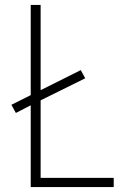

<svg xmlns="http://www.w3.org/2000/svg" viewBox="-20 -755 540 775"><path d="M104 0V-330L44 -299L26 -332L104 -371V-735H144V-391L306 -472L324 -439L144 -350V-37H439V0Z"/></svg>

Font: Zed Sans Extralight
Style: Regular
Weight: 200
Designer: Belleve Invis
Foundry: Belleve Invis
Version: Version 1.0.0; ttfautohint (v1.8.4)